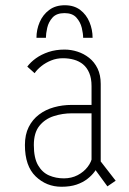

<svg xmlns="http://www.w3.org/2000/svg" viewBox="-20 -701 490 732"><path d="M389.5 9.5 332.5 -68.5 350 -103.5 421 -12ZM332 -105 357 -74Q351.5 -61.5 340.8 -46.8Q330 -32 313 -18.8Q296 -5.5 271.8 2.8Q247.5 11 214.5 11Q157 11 116 -28.5Q75 -68 75 -148Q75 -188 89.5 -216.8Q104 -245.5 128.8 -264.2Q153.5 -283 185.8 -292Q218 -301 253 -301H337V-269H254Q218 -269 184.8 -258.2Q151.5 -247.5 130.2 -221.2Q109 -195 109 -148Q109 -99 125 -71.2Q141 -43.5 167 -32.2Q193 -21 223.5 -21Q252.5 -21 276 -33.2Q299.5 -45.5 314.2 -64.8Q329 -84 332 -105ZM226 -512Q251 -512 275.2 -504.2Q299.5 -496.5 319.8 -480.5Q340 -464.5 352 -439.8Q364 -415 364 -381V-71L329 -80V-373Q329 -402.5 320.2 -423Q311.5 -443.5 296.5 -455.8Q281.5 -468 261.8 -473.5Q242 -479 220 -479Q196 -479 175 -470.5Q154 -462 137.8 -449Q121.5 -436 112 -422L84 -447Q96.5 -464 117 -478.8Q137.5 -493.5 165 -502.8Q192.5 -512 226 -512ZM119 -557Q119 -588 131.2 -616.5Q143.5 -645 167.5 -663Q191.5 -681 227 -681Q262.5 -681 286 -663Q309.5 -645 321.2 -616.5Q333 -588 333 -557H297Q297 -572.5 291.8 -594.8Q286.5 -617 271.2 -634Q256 -651 226 -651Q195.5 -651 180.2 -634Q165 -617 160 -594.8Q155 -572.5 155 -557Z"/></svg>

Font: League Mono Thin Condensed
Style: Regular
Weight: 100
Width: 1
Designer: Tyler Finck
Foundry: The League of Moveable Type / Tyler Finck
Version: Version 2.300;RELEASE